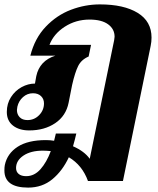

<svg xmlns="http://www.w3.org/2000/svg" viewBox="-51 -583 720 873"><path d="M638 -412Q638 -393 634 -374L508 240H349Q323 168 262 132Q233 194 187 232Q141 270 77 270Q-31 270 -31 192Q-31 176 -29 167Q-18 115 29 84.5Q76 54 158 54Q177 54 195 57Q201 35 203 24H296Q290 51 281 82Q333 105 357 139L468 -400Q470 -412 470 -416Q470 -451 440.5 -472.5Q411 -494 356 -494Q294 -494 243.5 -461.5Q193 -429 174 -379H363L352 -326Q319 -312 304.5 -283Q290 -254 277 -197L261 -116Q249 -56 200 -23Q151 10 82 10Q36 10 8 -12Q-20 -34 -20 -74Q-20 -112 -1 -141.5Q18 -171 47.5 -187Q77 -203 108 -203L114 -237Q129 -307 201 -330H87Q107 -409 157 -461.5Q207 -514 271.5 -538.5Q336 -563 403 -563Q512 -563 575 -524.5Q638 -486 638 -412ZM99 -159Q73 -159 53.5 -141.5Q34 -124 28 -98Q26 -88 26 -83Q26 -63 38.5 -50Q51 -37 74 -37Q105 -37 127 -59.5Q149 -82 149 -113Q149 -133 135.5 -146Q122 -159 99 -159ZM180 104Q158 102 144 102Q89 102 55.5 124.5Q22 147 22 181Q22 198 34 208Q46 218 68 218Q105 218 133 186.5Q161 155 180 104Z"/></svg>

Font: Taviraj
Style: Bold Italic
Weight: 700
Italic angle: -12°
Designer: Katatrad Team
Foundry: CadsonDemak
Version: Version 1.001